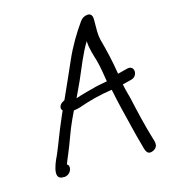

<svg xmlns="http://www.w3.org/2000/svg" viewBox="-130 -717 788 891"><g transform="rotate(-20 264.5 -271.5)"><path d="M39 48 47 49H48C66 49 81 35 84 20C86 12 85 4 77 -2C83 -14 90 -29 99 -45C124 -91 145 -144 172 -190L193 -226C201 -227 212 -227 225 -230C275 -243 330 -253 388 -256H391C394 -228 398 -199 402 -170C414 -97 423 -26 436 39V40C439 48 438 89 474 76C509 63 494 31 492 16C478 -51 469 -116 459 -191C455 -216 450 -237 448 -262C472 -266 479 -267 492 -269C529 -275 531 -330 492 -324C486 -323 463 -319 444 -316C440 -379 431 -438 421 -493C417 -522 421 -543 424 -580C424 -582 425 -589 425 -590C427 -604 423 -622 404 -622C389 -622 376 -616 366 -604C329 -561 290 -507 259 -450C229 -396 200 -342 168 -286L164 -284C144 -277 132 -259 144 -244C137 -233 131 -219 124 -207C97 -158 75 -109 50 -62C39 -43 -15 43 39 48ZM265 -346C295 -401 324 -461 359 -508C357 -472 366 -438 372 -407C378 -376 380 -340 383 -301L335 -296H334C299 -290 259 -284 224 -275C237 -298 252 -323 265 -346Z"/></g></svg>

Font: Stray Cat
Style: BdObl
Weight: 700
Version: Version 1.0